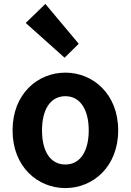

<svg xmlns="http://www.w3.org/2000/svg" viewBox="-20 -944 666 978"><path d="M313 14C453 14 582 -94 582 -280C582 -466 453 -574 313 -574C172 -574 44 -466 44 -280C44 -94 172 14 313 14ZM313 -106C236 -106 194 -174 194 -280C194 -385 236 -454 313 -454C389 -454 432 -385 432 -280C432 -174 389 -106 313 -106ZM309 -650 381 -721 211 -924 111 -827Z"/></svg>

Font: Noto Sans Mono CJK HK
Style: Bold
Weight: 700
Designer: Ryoko NISHIZUKA 西塚涼子 (kana, bopomofo & ideographs); Paul D. Hunt (Latin, Greek & Cyrillic); Sandoll Communications 산돌커뮤니
Foundry: Adobe
Version: Version 2.004;hotconv 1.0.118;makeotfexe 2.5.65603